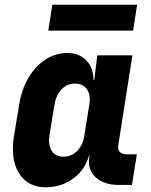

<svg xmlns="http://www.w3.org/2000/svg" viewBox="-20 -785 640 815"><path d="M174 10Q123 10 89 -17.5Q55 -45 42 -93.5Q29 -142 39 -205L62 -345Q73 -409 102 -457Q131 -505 173.5 -532.5Q216 -560 265 -560Q316 -560 346 -529Q376 -498 377 -445H380L393 -550H542L482 -168Q479 -151 488.5 -140.5Q498 -130 515 -130H561L540 0H485Q421 0 386 -32.5Q351 -65 359 -117L360 -125H358Q341 -64 290.5 -27Q240 10 174 10ZM249 -120Q284 -120 308 -144.5Q332 -169 338 -210L359 -340Q366 -381 349.5 -405.5Q333 -430 298 -430Q264 -430 241 -405.5Q218 -381 211 -340L190 -210Q184 -169 199.5 -144.5Q215 -120 249 -120ZM185 -655 202 -765H562L545 -655Z"/></svg>

Font: JetBrains Mono NL ExtraBold
Style: Italic
Weight: 800
Italic angle: -9°
Monospace: yes
Designer: Philipp Nurullin, Konstantin Bulenkov
Foundry: JetBrains
Version: Version 2.305; ttfautohint (v1.8.4.7-5d5b)